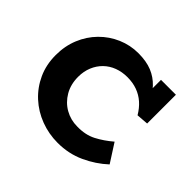

<svg xmlns="http://www.w3.org/2000/svg" viewBox="-125 -631 793 793"><g transform="rotate(45 272.0 -234.0)"><path d="M296 15Q244 15 196.5 -3Q149 -21 112.5 -54.5Q76 -88 55 -134Q34 -180 34 -236Q34 -289 52.5 -334Q71 -379 104 -412.5Q137 -446 180 -464.5Q223 -483 270 -483Q317 -483 350 -469.5Q383 -456 407 -430.5Q431 -405 451 -369L414 -376V-471H501V-303L449 -299Q433 -326 412.5 -344Q392 -362 366 -371.5Q340 -381 308 -381Q277 -381 250.5 -371Q224 -361 204.5 -342Q185 -323 174 -296.5Q163 -270 163 -238Q163 -194 182.5 -160.5Q202 -127 234.5 -108.5Q267 -90 306 -90Q354 -89 389.5 -107.5Q425 -126 459 -155L511 -74Q469 -35 414.5 -10Q360 15 296 15Z"/></g></svg>

Font: BioRhyme ExtraBold
Style: Bold
Weight: 700
Version: Version 1.600;gftools[0.9.33]